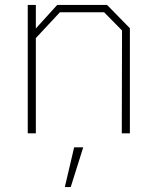

<svg xmlns="http://www.w3.org/2000/svg" viewBox="-20 -543 637 782"><path d="M93 0V-523H126V-427L213 -523H416L509 -428V0H476L477 -419L404 -493H224L126 -388V0ZM244 219 282 57H319L268 219Z"/></svg>

Font: Tomorrow ExtraLight
Style: Regular
Weight: 275
Designer: Tony de Marco, Monica Rizzolli
Foundry: Just in Type
Version: Version 2.002